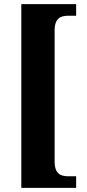

<svg xmlns="http://www.w3.org/2000/svg" viewBox="-20 -780 419 928"><path d="M83 128H348V72H313C275 72 244 63 244 0V-632C244 -695 275 -704 313 -704H348V-760H83Z"/></svg>

Font: Noto Serif Georgian ExtraCondensed Black
Style: Regular
Weight: 900
Width: 2
Designer: Monotype Design Team, Akaki Razmadze
Foundry: Google LLC
Version: Version 2.003